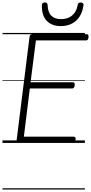

<svg xmlns="http://www.w3.org/2000/svg" viewBox="-20 -1150 732 1545"><path d="M139 0Q125 0 118.5 -5.5Q112 -11 114 -23L218 -856Q219 -866 226 -870.5Q233 -875 248 -875H677Q687 -875 690 -869Q693 -863 692 -850Q691 -837 686 -831Q681 -825 672 -825H269L226 -488H566Q575 -488 578.5 -482Q582 -476 581 -463Q579 -449 574 -443.5Q569 -438 560 -438H220L172 -50H573Q583 -50 586.5 -44Q590 -38 588 -25Q587 -12 582 -6Q577 0 568 0ZM469 -940Q397 -940 356 -982.5Q315 -1025 317 -1109Q317 -1119 323 -1124.5Q329 -1130 341 -1130Q353 -1130 358 -1124.5Q363 -1119 363 -1109Q365 -1051 393 -1023.5Q421 -996 471 -996Q524 -996 559.5 -1024.5Q595 -1053 605 -1109Q607 -1120 612.5 -1125Q618 -1130 629 -1130Q641 -1130 647 -1124Q653 -1118 652 -1109Q644 -1052 619 -1014.5Q594 -977 555.5 -958.5Q517 -940 469 -940ZM0 365H663V375H0ZM0 -20H663V0H0ZM0 -505H663V-500H0ZM0 -885H663V-875H0Z"/></svg>

Font: Playwrite GB J Guides
Style: Italic
Weight: 400
Italic angle: -7.01216°
Designer: Veronika Burian, José Scaglione
Foundry: TypeTogether
Version: Version 1.003